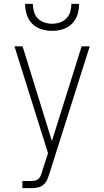

<svg xmlns="http://www.w3.org/2000/svg" viewBox="-20 -760 540 995"><path d="M96 215V178H143Q153 178 163.5 175.5Q174 173 181 165.5Q188 158 192 148Q196 138 199 128V126L229 34L55 -520H97L249 -29L403 -520H445L237 137Q232 153 225.5 169Q219 185 206 196.5Q193 208 176.5 211.5Q160 215 143 215ZM250 -600Q222 -600 194.5 -608.5Q167 -617 147 -637Q127 -657 118.5 -684.5Q110 -712 110 -740H150Q150 -720 156 -699.5Q162 -679 176 -664.5Q190 -650 210 -643.5Q230 -637 250 -637Q270 -637 290 -643.5Q310 -650 324 -664.5Q338 -679 344 -699.5Q350 -720 350 -740H390Q390 -712 381.5 -684.5Q373 -657 353 -637Q333 -617 305.5 -608.5Q278 -600 250 -600Z"/></svg>

Font: Iosevka SS18 Extralight
Style: Regular
Weight: 200
Monospace: yes
Designer: Belleve Invis
Foundry: Belleve Invis
Version: Version 25.1.1; ttfautohint (v1.8.4)